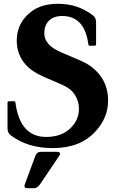

<svg xmlns="http://www.w3.org/2000/svg" viewBox="-20 -767 626 1007"><path d="M278.8 29.3Q294.9 29.3 294.9 39.6Q294.9 43.9 290 51.3L189 200.7Q175.8 220.2 156.7 220.2H123Q108.4 220.2 108.4 209Q108.4 204.1 110.8 197.8L166 49.3Q173.3 29.3 195.3 29.3ZM256.8 9.8Q124.5 9.8 36.1 -57.6Q19.5 -70.3 19.5 -93.8V-228.5Q19.5 -235.8 26.9 -235.8H53.7Q60.1 -235.8 61 -228.5Q85 -48.8 222.2 -48.8Q304.7 -48.8 352.5 -97.7Q394 -139.6 394 -196.3Q394 -235.8 372.6 -269.5Q352.1 -302.7 302.2 -324.2L207.5 -365.2Q145.5 -392.1 112.3 -430.7Q67.9 -481.9 67.9 -554.7Q67.9 -596.2 83.5 -631.3Q103 -675.3 146.5 -708Q199.2 -747.1 285.6 -747.1Q388.2 -747.1 467.3 -686.5Q483.9 -673.8 483.9 -650.4V-534.7Q483.9 -527.3 476.6 -527.3H450.7Q444.3 -527.3 443.4 -534.7Q423.8 -683.1 306.2 -683.1Q259.8 -683.1 235.4 -657.2Q212.4 -632.3 212.4 -593.3Q212.4 -558.1 238.8 -531.7Q260.3 -509.8 300.3 -492.7L403.3 -448.7Q476.6 -417.5 515.6 -356Q546.9 -306.6 546.9 -238.3Q546.9 -148.4 479 -75.7Q399.9 9.8 256.8 9.8Z"/></svg>

Font: Simply Serif
Style: Bold
Weight: 700
Designer: Wojciech Kalinowski "wmk69" (wmk69@o2.pl)
Foundry: Wojciech Kalinowski "wmk69" (wmk69@o2.pl)
Version: Version 1.0.0; 2022-02-18